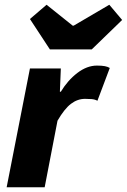

<svg xmlns="http://www.w3.org/2000/svg" viewBox="-20 -788 534 808"><path d="M8 0 106 -500H236L232 -402H236Q265 -450 305.5 -481Q346 -512 388 -512Q409 -512 421.5 -509.5Q434 -507 442 -502L390 -364Q379 -370 364.5 -371Q350 -372 338 -372Q306 -372 278.5 -351Q251 -330 222 -280L168 0ZM190 -580 106 -708 176 -768 286 -680H290L440 -768L494 -704L366 -580Z"/></svg>

Font: mr_Source Sans Pro
Style: Italic
Weight: 900
Italic angle: -11°
Designer: Paul D. Hunt
Foundry: Adobe Systems Incorporated
Version: Version 1.076;July 10, 2024;FontCreator 11.5.0.2430 64-bit